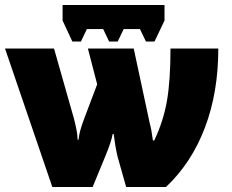

<svg xmlns="http://www.w3.org/2000/svg" viewBox="-20 -747 927 767"><path d="M637.2 -727.1V-665L597.2 -581.1H563L539.1 -630.9H474.1L450.2 -581.1H416L392.1 -630.9H327.1L303.2 -581.1H269L230 -665V-727.1ZM434.1 -211.9H430.2Q425.3 -183.1 402.8 -127.9L350.1 0H189L0 -553.2H195.8L274.9 -274.9Q290 -218.3 290 -189H293.9Q296.4 -221.2 315.9 -272L368.2 -410.2L331.1 -553.2H514.2L578.1 -254.9Q585 -231.9 590.8 -186H596.2Q632.8 -262.7 647 -344.5Q661.1 -426.3 661.1 -553.2H852.1Q852.1 -377.9 798.6 -237.1Q745.1 -96.2 643.1 0H483.9L449.2 -123Q439.9 -163.6 434.1 -211.9Z"/></svg>

Font: Open Sans ExtBd
Style: Bold
Weight: 800
Foundry: Ascender Corporation
Version: Version 1.10